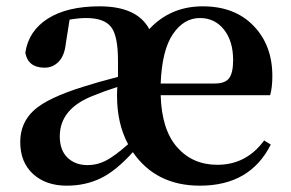

<svg xmlns="http://www.w3.org/2000/svg" viewBox="-20 -571 920 607"><path d="M257 -49Q287 -49 314.5 -63Q342 -77 385 -115Q350 -180 350 -268Q350 -287 351 -296Q310 -283 276 -269Q169 -228 169 -140Q169 -96 193.5 -72.5Q218 -49 257 -49ZM488 -307H659Q692 -307 704.5 -324Q717 -341 717 -381Q717 -441 688 -477.5Q659 -514 612 -514Q561 -514 526.5 -463Q492 -412 488 -307ZM834 -270H488Q491 -161 540 -105.5Q589 -50 667 -50Q759 -50 815 -127L836 -114Q771 16 612 16Q473 16 400 -90Q347 -31 298.5 -7.5Q250 16 191 16Q125 16 84.5 -21Q44 -58 44 -122Q44 -183 87.5 -222.5Q131 -262 244 -297Q284 -310 353 -328V-380Q353 -458 331 -486Q309 -514 252 -514Q230 -514 200 -509L188 -433Q184 -395 165.5 -376Q147 -357 121 -357Q69 -357 60 -404Q70 -473 131 -512Q192 -551 295 -551Q413 -551 452 -479Q519 -551 621 -551Q722 -551 781.5 -489.5Q841 -428 841 -331Q841 -294 834 -270Z"/></svg>

Font: Swei Spring CJKtc
Style: Bold
Weight: 700
Version: Version 1.021